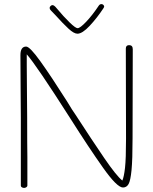

<svg xmlns="http://www.w3.org/2000/svg" viewBox="-20 -932 750 940"><path d="M630 -691 629 -256Q629 -151 624 -99.5Q619 -48 609.5 -31Q600 -14 582 -14Q553 -14 484 -111.5Q415 -209 325 -351Q156 -616 111 -666V-612L112 -479Q113 -442 113 -359Q113 -213 114 -163V-23Q114 -19 109 -15.5Q104 -12 98 -12Q92 -12 87 -15Q82 -18 82 -23V-356Q82 -450 81 -492L80 -662Q80 -704 108 -704Q126 -704 178 -631.5Q230 -559 308 -436Q322 -412 332.5 -396Q343 -380 350 -370Q431 -245 490.5 -158Q550 -71 579 -48Q587 -66 592 -110Q597 -154 597 -254L596 -694Q596 -711 612 -711Q630 -711 630 -691ZM490 -900Q490 -897 486 -891Q455 -844 419 -805.5Q383 -767 359 -767Q342 -767 315 -792Q288 -817 253 -856L229 -881Q223 -887 223 -893Q223 -898 227.5 -902.5Q232 -907 237 -907Q245 -907 257 -892Q292 -850 321 -822Q350 -794 360 -794Q372 -794 402 -825.5Q432 -857 464 -905Q469 -912 477 -912Q482 -912 486 -908Q490 -904 490 -900Z"/></svg>

Font: Mali ExtraLight
Style: Regular
Weight: 275
Version: Version 1.000; ttfautohint (v1.6)